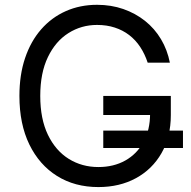

<svg xmlns="http://www.w3.org/2000/svg" viewBox="-20 -757 783 787"><path d="M730 -221.7V-150.4H403.3V-221.7ZM585.4 -500Q573.7 -535.6 554.7 -564.5Q535.6 -593.3 509.5 -613.3Q483.4 -633.3 450.4 -644Q417.5 -654.8 377.9 -654.8Q313.5 -654.8 260.5 -621.3Q207.5 -587.9 176.3 -522.9Q145 -458 145 -363.8Q145 -269.5 176.5 -204.3Q208 -139.2 262 -105.7Q315.9 -72.3 383.3 -72.3Q445.8 -72.3 493.7 -99.1Q541.5 -126 568.4 -175.3Q595.2 -224.6 595.2 -291L622.1 -285.6H403.3V-363.8H680.2V-285.6Q680.2 -195.8 642.1 -129.4Q604 -63 537.1 -26.6Q470.2 9.8 383.3 9.8Q286.6 9.8 213.9 -35.6Q141.1 -81.1 100.3 -164.8Q59.6 -248.5 59.6 -363.8Q59.6 -450.2 82.8 -519Q106 -587.9 148.7 -636.7Q191.4 -685.5 249.8 -711.4Q308.1 -737.3 377.9 -737.3Q435.5 -737.3 485.4 -720Q535.2 -702.6 574.5 -671.4Q613.8 -640.1 639.9 -596.4Q666 -552.7 676.3 -500Z"/></svg>

Font: Sahel VF Regular
Style: Regular
Weight: 400
Foundry: Saber Rastikerdar (saber.rastikerdar@gmail.com)
Version: Version 3.4.0